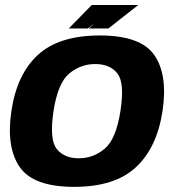

<svg xmlns="http://www.w3.org/2000/svg" viewBox="-20 -741 708 766"><path d="M276 4.5Q438 4.5 522.2 -73.8Q606.5 -152 628.5 -298.5Q650 -443.5 595.5 -521.5Q541 -599.5 378.5 -599.5Q216 -599.5 131.8 -522.5Q47.5 -445.5 25.5 -298.5Q4 -154 58.5 -74.8Q113 4.5 276 4.5ZM294 -109.5Q236 -109.5 206.2 -147Q176.5 -184.5 193.5 -298Q211 -410.5 256.5 -448Q302 -485.5 360 -485.5Q418.5 -485.5 448.2 -448.2Q478 -411 460.5 -298Q443 -185.5 397.5 -147.5Q352 -109.5 294 -109.5ZM335.5 -627.5H412.5L531.5 -721H428.5ZM254.5 -627.5H331L446.5 -721H346Z"/></svg>

Font: Anybody Thin
Style: Bold Italic
Weight: 700
Italic angle: -10°
Version: Version 1.113;gftools[0.9.25]